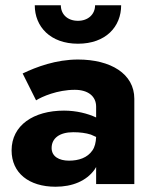

<svg xmlns="http://www.w3.org/2000/svg" viewBox="-20 -699 584 729"><path d="M112 -679C112 -598 171 -533 276 -533C382 -533 440 -598 440 -679H341C341 -645 315 -620 276 -620C236 -620 211 -645 211 -679ZM117 -318C139 -332 198 -358 264 -358C315 -358 345 -333 345 -294V-252C345 -252 345 -252 345 -253C313 -268 270 -279 223 -279C107 -279 24 -223 24 -128C24 -42 90 10 191 10C255 10 308 -12 339 -55C341 -58 343 -61 345 -65V0H490V-324C490 -419 400 -473 276 -473C193 -473 118 -445 66 -420ZM176 -137C176 -174 206 -197 258 -197C284 -197 306 -194 325 -188C332 -185 338 -182 345 -179C344 -158 340 -141 331 -128C312 -100 279 -89 242 -89C204 -89 176 -105 176 -137Z"/></svg>

Font: Jost
Style: Bold
Weight: 700
Version: Version 3.710